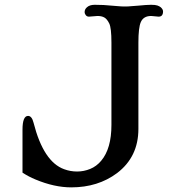

<svg xmlns="http://www.w3.org/2000/svg" viewBox="-20 -790 734 821"><path d="M658.2 -718.8 626.5 -721.7Q593.3 -721.7 582 -695.3Q571.8 -671.4 571.8 -607.9V-238.8Q571.8 -119.1 480.5 -49.8Q398.9 11.2 284.7 11.2Q212.4 11.2 131.8 -22.5Q103 -34.2 76.2 -51.8V-234.9Q76.2 -294.4 100.1 -294.4Q116.2 -294.4 123.5 -265.1Q166 -98.1 254.4 -66.4Q280.8 -56.6 309.6 -56.6Q338.4 -56.6 365.5 -67.6Q392.6 -78.6 412.6 -102.5Q456.5 -154.3 456.5 -255.9V-607.9Q456.5 -670.9 447 -689.9Q437.5 -709 426 -715.3Q414.6 -721.7 397 -721.7L360.4 -718.8Q351.6 -718.8 346.7 -725.3Q341.8 -731.9 341.8 -737.8Q341.8 -743.7 344 -748.8Q346.2 -753.9 351.6 -758.8Q363.3 -769.5 385 -769.5Q406.7 -769.5 422.9 -768.6L484.4 -763.7Q499 -762.2 514.4 -762.2Q529.8 -762.2 542.5 -763.7L568.4 -765.6Q607.9 -769.5 626.2 -769.5Q644.5 -769.5 653.3 -766.4Q662.1 -763.2 667.5 -758.8Q677.2 -750 677.2 -741.2Q677.2 -718.8 658.2 -718.8Z"/></svg>

Font: Stoke
Style: Regular
Weight: 400
Designer: Nicole Fally
Foundry: Nicole Fally
Version: Version 1.002